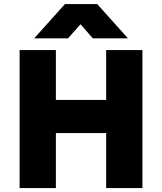

<svg xmlns="http://www.w3.org/2000/svg" viewBox="-20 -954 822 974"><path d="M79.5 0V-700H263.5V-447H518.5V-700H702.5V0H518.5V-279H263.5V0ZM153.5 -759.5 309.5 -933.5H473L629 -759.5H451L388.5 -831L325 -759.5Z"/></svg>

Font: Geologica Roman ExtraBold
Style: Regular
Weight: 800
Designer: Sindre Bremnes, Frode Helland
Foundry: Monokrom Skriftforlag AS
Version: Version 1.010;gftools[0.9.28]